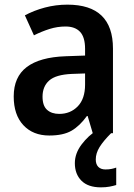

<svg xmlns="http://www.w3.org/2000/svg" viewBox="-20 -573 577 826"><path d="M270 -553Q466 -553 466 -364V0H379L357 -74H354Q323 -31 287.5 -10.5Q252 10 192 10Q122 10 80.5 -34.5Q39 -79 39 -158Q39 -242 95 -284.5Q151 -327 262 -331L346 -334V-363Q346 -413 324.5 -436Q303 -459 262 -459Q227 -459 193.5 -448.5Q160 -438 126 -421L87 -507Q126 -528 173 -540.5Q220 -553 270 -553ZM289 -255Q220 -252 191.5 -226.5Q163 -201 163 -157Q163 -118 182.5 -100.5Q202 -83 235 -83Q283 -83 314.5 -115.5Q346 -148 346 -209V-257ZM392 113Q392 134 403 145Q414 156 434 156Q449 156 460.5 153.5Q472 151 480 148V223Q467 227 451 230Q435 233 414 233Q359 233 330.5 204.5Q302 176 302 129Q302 87 331 48.5Q360 10 399 -14L458 0Q425 33 408.5 59.5Q392 86 392 113Z"/></svg>

Font: Noto Sans Gujarati SemiCondensed SemiBold
Style: Regular
Weight: 600
Width: 4
Designer: Jelle Bosma - Monotype Design Team, Universal Thirst
Foundry: Monotype Imaging Inc.
Version: Version 2.106; ttfautohint (v1.8.4.7-5d5b)